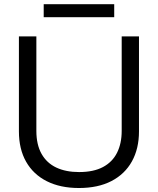

<svg xmlns="http://www.w3.org/2000/svg" viewBox="-20 -906 768 934"><path d="M364 8.6Q273.1 8.6 207.6 -24.5Q142 -57.6 107 -119.3Q72 -181 72 -266.9V-729H156.9V-269.4Q156.9 -202.4 182.1 -157.6Q207.3 -112.9 253.9 -90.9Q300.6 -69 364.6 -69Q435 -69 480.9 -93.4Q526.9 -117.9 549.4 -163Q572 -208.1 572 -269.4V-729H656.1V-266.9Q656.1 -182.9 621.7 -120.9Q587.3 -59 522.1 -25.2Q457 8.6 364 8.6ZM192.6 -822.4V-885.7H535.6V-822.4Z"/></svg>

Font: Mona Sans ExtraLight
Style: Regular
Weight: 200
Designer: Deni Anggara
Foundry: GitHub
Version: Version 2.000